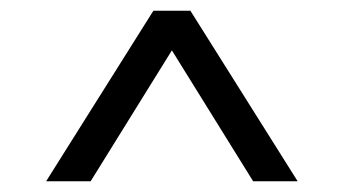

<svg xmlns="http://www.w3.org/2000/svg" viewBox="-20 -732 640 358"><path d="M66 -394 266 -712H335L535 -394H452L272 -684H329L149 -394Z"/></svg>

Font: Asta Sans
Style: Regular
Weight: 400
Designer: 42dot
Version: Version 1.000